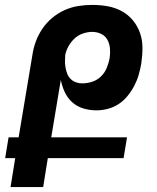

<svg xmlns="http://www.w3.org/2000/svg" viewBox="-20 -763 640 783"><path d="M156 0H23L42 -118H1L15 -203H56L112 -538Q116 -566 126 -593.5Q136 -621 153 -646Q170 -671 193.5 -690.5Q217 -710 244 -722Q271 -734 299.5 -738.5Q328 -743 356 -743Q388 -743 419 -737.5Q450 -732 476.5 -717.5Q503 -703 522 -680Q541 -657 551 -628.5Q561 -600 561 -568Q561 -536 556 -503Q552 -480 545.5 -457.5Q539 -435 527.5 -413Q516 -391 500 -371.5Q484 -352 463.5 -338.5Q443 -325 419.5 -319Q396 -313 373 -313Q345 -313 319 -321Q293 -329 274 -346.5Q255 -364 244 -387.5Q233 -411 228 -437L189 -203H498L484 -118H175ZM315 -423Q335 -423 355.5 -429.5Q376 -436 391.5 -451Q407 -466 415 -485.5Q423 -505 427 -525Q430 -545 428.5 -564.5Q427 -584 418.5 -600Q410 -616 393 -624.5Q376 -633 356 -633Q338 -633 318.5 -626.5Q299 -620 284.5 -606.5Q270 -593 260 -575.5Q250 -558 246 -539Q245 -526 245 -512.5Q245 -499 247.5 -486Q250 -473 254.5 -461.5Q259 -450 268 -441Q277 -432 289.5 -427.5Q302 -423 315 -423Z"/></svg>

Font: Iosevka Extrabold Extended
Style: Italic
Weight: 800
Width: 7
Italic angle: -9°
Monospace: yes
Designer: Belleve Invis
Foundry: Belleve Invis
Version: Version 32.5.0; ttfautohint (v1.8.4)